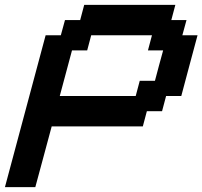

<svg xmlns="http://www.w3.org/2000/svg" viewBox="-54 -645 832 790"><path d="M-33.7 125H91.3Q102.5 83.5 125 0.2Q147.5 -83 158.7 -125H533.7L550.3 -187.5H612.8L629.4 -250H691.9Q703.1 -292 725.3 -375.2Q747.6 -458.5 758.8 -500H696.3L713.4 -562.5H650.9L667.5 -625H292.5L275.9 -562.5H213.4L196.3 -500H133.8Q106 -396 50 -187.5Q-5.9 21 -33.7 125ZM504.4 -250H191.9L242.2 -437.5H304.7L321.3 -500H571.3L554.7 -437.5H617.2Q611.3 -417 600.1 -375Q588.9 -333 583.5 -312.5H521Z"/></svg>

Font: Faithful 32x
Style: Oblique
Weight: 400
Foundry: Faithful Resource Pack
Version: Version 1.0; January 27, 2023